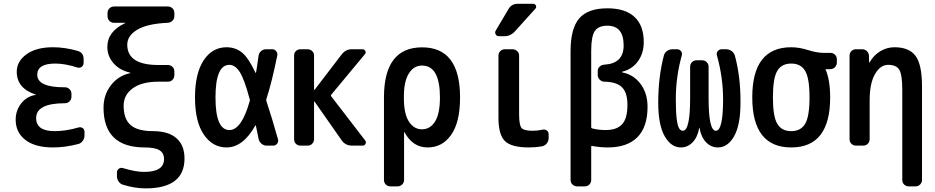

<svg xmlns="http://www.w3.org/2000/svg" viewBox="-20 -785 5040 1035"><path d="M171.9 -273.4Q173.8 -273.4 173.8 -274.4Q173.8 -275.4 171.9 -275.4Q70.3 -308.6 70.3 -398.4Q70.3 -454.1 122.6 -492.2Q174.8 -530.3 265.6 -530.3Q330.1 -530.3 398.4 -510.7Q431.6 -501 430.7 -464.8V-445.3Q430.7 -432.6 420.4 -424.8Q410.2 -417 397.5 -420.9Q331.1 -442.4 278.3 -442.4Q181.6 -442.4 180.7 -382.8Q180.7 -313.5 330.1 -314.5Q344.7 -314.5 355 -304.2Q365.2 -293.9 365.2 -279.3V-263.7Q365.2 -249 355 -238.8Q344.7 -228.5 330.1 -228.5Q174.8 -228.5 174.8 -148.4Q174.8 -78.1 274.4 -78.1Q335.9 -78.1 402.3 -97.7Q415 -101.6 425.3 -94.7Q435.5 -87.9 435.5 -75.2V-54.7Q435.5 -39.1 426.3 -25.9Q417 -12.7 402.3 -8.8Q332 9.8 265.6 9.8Q168.9 9.8 116.7 -30.8Q64.5 -71.3 64.5 -139.6Q64.5 -189.5 94.2 -227.5Q124 -265.6 171.9 -273.4Z M759.8 9.8Q538.1 9.8 538.1 -205.1Q538.1 -274.4 578.6 -326.2Q619.1 -377.9 681.6 -390.6Q682.6 -390.6 682.6 -391.6Q682.6 -393.6 680.7 -393.6Q625 -406.2 591.8 -444.3Q558.6 -482.4 558.6 -532.2Q558.6 -615.2 654.3 -660.2Q656.2 -660.2 656.2 -662.1H655.3H594.7Q580.1 -662.1 569.8 -672.4Q559.6 -682.6 559.6 -698.2V-714.8Q559.6 -729.5 569.8 -739.7Q580.1 -750 594.7 -750H884.8Q899.4 -750 909.7 -740.2Q919.9 -730.5 919.9 -714.8V-698.2Q919.9 -683.6 909.7 -673.3Q899.4 -663.1 883.8 -662.1Q774.4 -657.2 720.2 -625Q666 -592.8 666 -543.9Q666 -434.6 834 -434.6H884.8Q899.4 -434.6 909.7 -424.8Q919.9 -415 919.9 -400.4V-379.9Q919.9 -365.2 910.2 -355Q900.4 -344.7 884.8 -344.7H834Q745.1 -344.7 695.8 -309.1Q646.5 -273.4 646.5 -215.8Q646.5 -143.6 684.1 -110.8Q721.7 -78.1 804.7 -78.1Q887.7 -78.1 931.2 -40Q974.6 -2 974.6 69.3Q974.6 230.5 764.6 230.5Q707 230.5 643.6 210.9Q628.9 207 619.6 193.8Q610.4 180.7 610.4 165V144.5Q610.4 131.8 620.6 124.5Q630.9 117.2 642.6 121.1Q714.8 142.6 757.8 141.6Q864.3 141.6 864.3 72.3Q864.3 40 839.8 24.9Q815.4 9.8 759.8 9.8Z M1216.8 -435.5Q1141.6 -435.5 1141.6 -259.8Q1141.6 -84 1216.8 -84Q1282.2 -84 1326.2 -240.2Q1328.1 -245.1 1326.2 -250Q1296.9 -359.4 1272 -397.5Q1247.1 -435.5 1216.8 -435.5ZM1201.2 9.8Q1126 9.8 1078.6 -59.6Q1031.2 -128.9 1031.2 -259.8Q1031.2 -388.7 1077.6 -459.5Q1124 -530.3 1201.2 -530.3Q1249 -530.3 1284.2 -502Q1319.3 -473.6 1357.4 -392.6Q1358.4 -391.6 1359.4 -392.6Q1360.4 -393.6 1360.4 -394.5Q1362.3 -406.2 1364.7 -421.4Q1367.2 -436.5 1369.6 -455.1Q1372.1 -473.6 1374 -485.4Q1376 -500 1387.7 -509.8Q1399.4 -519.5 1414.1 -519.5H1447.3Q1460.9 -519.5 1469.2 -508.8Q1477.5 -498 1474.6 -485.4Q1445.3 -340.8 1416 -251Q1414.1 -246.1 1416 -240.2Q1446.3 -149.4 1478.5 -34.2Q1482.4 -21.5 1474.1 -10.7Q1465.8 0 1453.1 0H1417Q1401.4 0 1389.2 -10.7Q1377 -21.5 1374 -36.1Q1366.2 -78.1 1359.4 -107.4Q1359.4 -108.4 1358.4 -108.9Q1357.4 -109.4 1356.4 -108.4Q1290 9.8 1201.2 9.8Z M1599.6 0Q1585 0 1575.2 -9.8Q1565.4 -19.5 1565.4 -35.2V-485.4Q1565.4 -500 1575.2 -509.8Q1585 -519.5 1599.6 -519.5H1637.7Q1652.3 -519.5 1662.6 -509.8Q1672.9 -500 1672.9 -485.4V-301.8Q1672.9 -300.8 1673.8 -300.3Q1674.8 -299.8 1675.8 -300.8L1822.3 -492.2Q1844.7 -520.5 1877.9 -519.5H1934.6Q1944.3 -519.5 1949.2 -510.3Q1954.1 -501 1947.3 -493.2L1765.6 -274.4Q1761.7 -270.5 1765.6 -265.6L1948.2 -28.3Q1955.1 -20.5 1950.7 -10.3Q1946.3 0 1934.6 0H1877Q1841.8 0 1821.3 -29.3L1675.8 -237.3Q1673.8 -237.3 1672.9 -236.3V-35.2Q1672.9 -20.5 1663.1 -10.3Q1653.3 0 1637.7 0Z M2157.2 -264.6V-254.9Q2157.2 -171.9 2184.1 -129.9Q2210.9 -87.9 2254.9 -87.9Q2298.8 -87.9 2325.2 -129.9Q2351.6 -171.9 2351.6 -259.8Q2351.6 -431.6 2254.9 -431.6Q2210.9 -431.6 2184.1 -389.2Q2157.2 -346.7 2157.2 -264.6ZM2085 219.7Q2070.3 219.7 2060.1 210Q2049.8 200.2 2049.8 184.6V-259.8Q2049.8 -529.3 2254.9 -529.8Q2460 -530.3 2460 -259.8Q2460 -126 2412.1 -58.1Q2364.3 9.8 2285.2 9.8Q2205.1 9.8 2161.1 -71.3Q2161.1 -72.3 2159.2 -72.3H2158.2V184.6Q2158.2 199.2 2147.9 209.5Q2137.7 219.7 2123 219.7Z M2904.3 -85.9Q2917 -88.9 2927.2 -82Q2937.5 -75.2 2937.5 -61.5V-40Q2937.5 -24.4 2927.2 -11.7Q2917 1 2901.4 3.9Q2868.2 9.8 2831.1 9.8Q2737.3 9.8 2702.1 -24.4Q2667 -58.6 2667 -150.4V-485.4Q2667 -500 2677.2 -509.8Q2687.5 -519.5 2702.1 -519.5H2742.2Q2756.8 -519.5 2767.6 -509.8Q2778.3 -500 2778.3 -485.4V-169.9Q2778.3 -111.3 2791 -95.7Q2803.7 -80.1 2850.6 -80.1Q2877 -80.1 2904.3 -85.9ZM2668.9 -589.8Q2657.2 -589.8 2651.9 -600.1Q2646.5 -610.4 2652.3 -620.1L2720.7 -735.4Q2737.3 -765.6 2774.4 -764.6H2854.5Q2864.3 -764.6 2868.7 -755.4Q2873 -746.1 2866.2 -738.3L2756.8 -617.2Q2732.4 -589.8 2699.2 -589.8Z M3167 -511.7V-98.6Q3167 -94.7 3171.9 -92.8Q3205.1 -84 3245.1 -84Q3305.7 -84 3334 -115.7Q3362.3 -147.5 3362.3 -219.7Q3362.3 -286.1 3332.5 -314.9Q3302.7 -343.8 3237.3 -344.7Q3223.6 -344.7 3212.9 -355.5Q3202.1 -366.2 3202.1 -379.9V-401.4Q3202.1 -416 3212.4 -425.8Q3222.7 -435.5 3238.3 -436.5Q3341.8 -442.4 3341.8 -540Q3341.8 -646.5 3253.9 -646.5Q3206.1 -646.5 3186.5 -617.7Q3167 -588.9 3167 -511.7ZM3091.8 219.7Q3077.1 219.7 3066.4 210Q3055.7 200.2 3055.7 184.6V-508.8Q3055.7 -631.8 3102.5 -686Q3149.4 -740.2 3253.9 -740.2Q3350.6 -740.2 3400.4 -693.8Q3450.2 -647.5 3450.2 -558.6Q3450.2 -497.1 3418.5 -454.1Q3386.7 -411.1 3334 -398.4Q3333 -398.4 3333 -397.5Q3333 -395.5 3335 -394.5Q3395.5 -382.8 3433.1 -332.5Q3470.7 -282.2 3470.7 -209Q3470.7 -100.6 3416 -45.4Q3361.3 9.8 3255.9 9.8Q3215.8 9.8 3172.9 2Q3167 0 3167 5.9V184.6Q3167 199.2 3157.2 209.5Q3147.5 219.7 3131.8 219.7Z M3650.4 9.8Q3597.7 9.8 3563 -50.8Q3528.3 -111.3 3528.3 -231.4Q3528.3 -370.1 3558.6 -485.4Q3562.5 -501 3575.7 -510.3Q3588.9 -519.5 3605.5 -519.5H3629.9Q3642.6 -519.5 3650.9 -509.3Q3659.2 -499 3655.3 -486.3Q3623 -371.1 3623 -250Q3623 -182.6 3627.9 -144Q3632.8 -105.5 3641.1 -92.8Q3649.4 -80.1 3661.1 -80.1Q3700.2 -80.1 3700.2 -255.9V-424.8Q3700.2 -439.5 3710 -449.7Q3719.7 -460 3735.4 -460H3764.6Q3779.3 -460 3789.6 -450.2Q3799.8 -440.4 3799.8 -424.8V-255.9Q3799.8 -80.1 3838.9 -80.1Q3877.9 -80.1 3877.9 -250Q3877.9 -367.2 3844.7 -486.3Q3840.8 -499 3849.1 -509.3Q3857.4 -519.5 3870.1 -519.5H3894.5Q3910.2 -519.5 3923.3 -510.3Q3936.5 -501 3941.4 -485.4Q3972.7 -370.1 3971.7 -231.4Q3971.7 -111.3 3937.5 -50.8Q3903.3 9.8 3849.6 9.8Q3813.5 9.8 3786.6 -17.6Q3759.8 -44.9 3751 -94.7Q3751 -96.7 3750 -96.7Q3749 -96.7 3749 -94.7Q3740.2 -44.9 3713.4 -17.6Q3686.5 9.8 3650.4 9.8Z M4320.3 -402.8Q4296.9 -442.4 4245.1 -442.4Q4193.4 -442.4 4169.9 -402.8Q4146.5 -363.3 4146.5 -260.3Q4146.5 -157.2 4169.9 -117.7Q4193.4 -78.1 4245.1 -78.1Q4296.9 -78.1 4320.3 -117.7Q4343.8 -157.2 4343.8 -260.3Q4343.8 -363.3 4320.3 -402.8ZM4245.1 -530.3Q4288.1 -530.3 4335.9 -515.1Q4383.8 -500 4420.9 -500H4456.1Q4470.7 -500 4481 -490.2Q4491.2 -480.5 4491.2 -464.8V-448.2Q4491.2 -433.6 4481 -422.9Q4470.7 -412.1 4456.1 -412.1H4430.7H4429.7V-411.1L4430.7 -410.2Q4455.1 -352.5 4455.1 -259.8Q4455.1 9.8 4245.1 9.8Q4035.2 9.8 4035.2 -260.3Q4035.2 -530.3 4245.1 -530.3Z M4594.7 0Q4580.1 0 4569.8 -9.8Q4559.6 -19.5 4559.6 -35.2V-485.4Q4559.6 -500 4569.8 -509.8Q4580.1 -519.5 4594.7 -519.5H4627.9Q4642.6 -519.5 4652.8 -509.8Q4663.1 -500 4664.1 -485.4L4665 -449.2Q4665 -448.2 4666 -448.2Q4668 -448.2 4668 -449.2Q4689.5 -487.3 4725.1 -508.8Q4760.7 -530.3 4801.8 -530.3Q4880.9 -530.3 4915.5 -483.4Q4950.2 -436.5 4950.2 -320.3V184.6Q4950.2 199.2 4939.9 209.5Q4929.7 219.7 4915 219.7H4878.9Q4864.3 219.7 4854 210Q4843.8 200.2 4843.8 184.6V-300.8Q4843.8 -382.8 4827.6 -409.2Q4811.5 -435.5 4767.6 -435.5Q4725.6 -435.5 4696.8 -385.7Q4668 -335.9 4668 -244.1V-35.2Q4668 -20.5 4658.2 -10.3Q4648.4 0 4632.8 0Z"/></svg>

Font: Rounded-L Mgen+ 1m medium
Style: Regular
Weight: 500
Designer: [Source Han Sans]
Ryoko NISHIZUKA  (kana & ideographs); Paul D. Hunt (Latin, Greek & Cyrillic); Wenlong ZHANG  (bopomofo
Version: Version 1.059.20150602